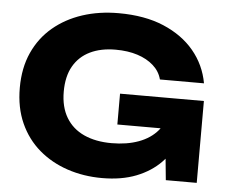

<svg xmlns="http://www.w3.org/2000/svg" viewBox="-54 -828 1072 907"><g transform="rotate(5 482.0 -374.5)"><path d="M838 -324.8Q835.2 -257.2 810.7 -195.7Q786.2 -134.2 739.7 -86.3Q693.2 -38.4 623.8 -11Q554.4 16.4 461.6 16.4Q373.8 16.4 296.9 -9.4Q220 -35.2 161.7 -85.1Q103.4 -135 70.6 -207.9Q37.8 -280.8 37.8 -375Q37.8 -469.2 70.8 -542.1Q103.8 -615 163.2 -664.9Q222.6 -714.8 301.4 -740.6Q380.2 -766.4 472.8 -766.4Q596.8 -766.4 686.9 -728.3Q777 -690.2 832.1 -624Q887.2 -557.8 902.8 -471.4H693.8Q684 -509.4 653.5 -536.7Q623 -564 577.4 -578.7Q531.8 -593.4 473.6 -593.4Q403.6 -593.4 352.6 -568.7Q301.6 -544 273.9 -495.6Q246.2 -447.2 246.2 -375Q246.2 -302.2 276.1 -252.2Q306 -202.2 361.3 -177Q416.6 -151.8 492 -151.8Q565 -151.8 620.8 -172.5Q676.6 -193.2 710.1 -232.9Q743.6 -272.6 749 -329.2ZM512 -242V-388.2H909.6V0H763L733.8 -296.6L773.2 -242Z"/></g></svg>

Font: Unbounded
Style: Regular
Weight: 400
Designer: Luke Prowse, Jean-Baptiste Morizot, Fátima Lázaro, Florian Runge
Foundry: NaN
Version: Version 1.701;gftools[0.9.28.dev5+ged2979d]